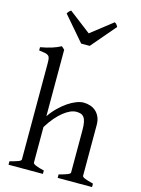

<svg xmlns="http://www.w3.org/2000/svg" viewBox="-141 -1053 834 1133"><g transform="rotate(15 276.0 -487.0)"><path d="M327.1 0V-21Q362.3 -30.3 378.9 -37.1Q395.5 -43.9 395.5 -50.8V-309.1Q395.5 -338.9 391.8 -357.4Q388.2 -376 380.4 -386.7Q372.6 -397.5 360.8 -401.4Q349.1 -405.3 333 -405.3Q315.9 -405.3 296.1 -396.5Q276.4 -387.7 254.9 -370.6Q233.4 -353.5 211.4 -327.9Q189.5 -302.2 168.5 -268.1V-50.8Q168.5 -43.5 186.8 -35.6Q205.1 -27.8 236.8 -21V0H26.9V-21Q59.1 -29.3 77.1 -35.9Q95.2 -42.5 95.2 -50.8V-633.8Q95.2 -654.3 93.5 -665.8Q91.8 -677.2 84.7 -683.6Q77.6 -689.9 64 -692.6Q50.3 -695.3 26.9 -698.2V-717.8Q47.4 -721.7 64.2 -725.6Q81.1 -729.5 95.5 -734.1Q109.9 -738.8 123 -744.1Q136.2 -749.5 150.4 -756.8L168.5 -740.2V-334Q189.5 -365.2 215.1 -390.1Q240.7 -415 266.6 -432.6Q292.5 -450.2 317.1 -459.5Q341.8 -468.8 360.8 -468.8Q381.8 -468.8 401.4 -462.4Q420.9 -456.1 435.8 -442.9Q450.7 -429.7 459.7 -409.4Q468.8 -389.2 468.8 -361.8V-50.8Q468.8 -43.9 483.6 -37.4Q498.5 -30.8 537.1 -21V0ZM308.1 -801.3H255.9L127 -951.2Q130.4 -956.1 132.8 -959.5Q135.3 -962.9 137.5 -965.3Q139.6 -967.8 142.3 -969.7Q145 -971.7 148.9 -974.1L283.2 -871.1L415 -974.1Q423.3 -969.7 426.8 -965.3Q430.2 -960.9 436 -951.2Z"/></g></svg>

Font: Gentium Plus Afr
Style: Regular
Weight: 400
Designer: J. Victor Gaultney, Annie Olsen, Iska Routamaa, Becca Hirsbrunner
Foundry: SIL International
Version: Version 5.000